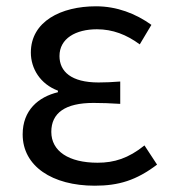

<svg xmlns="http://www.w3.org/2000/svg" viewBox="-20 -577 541 610"><path d="M281 13C357 13 413 -4 479 -54L439 -115C388 -74 343 -60 290 -60C198 -60 143 -97 143 -158C143 -218 187 -250 277 -250C304 -250 330 -249 362 -247V-318C335 -316 315 -315 293 -315C206 -315 169 -350 169 -399C169 -455 221 -484 288 -484C338 -484 382 -467 424 -436L461 -498C411 -534 351 -557 285 -557C174 -557 78 -509 78 -410C78 -359 108 -310 164 -289V-284C102 -269 52 -227 52 -150C52 -49 146 13 281 13Z"/></svg>

Font: Noto Sans CJK JP
Style: Regular
Weight: 400
Designer: Ryoko NISHIZUKA 西塚涼子 (kana, bopomofo & ideographs); Paul D. Hunt (Latin, Greek & Cyrillic); Sandoll Communications 산돌커뮤니
Foundry: Adobe
Version: Version 2.004;hotconv 1.0.118;makeotfexe 2.5.65603